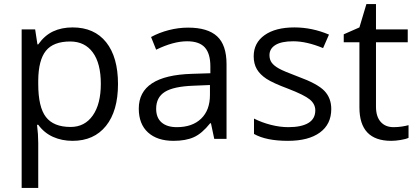

<svg xmlns="http://www.w3.org/2000/svg" viewBox="-20 -679 2039 939"><path d="M335 9.8Q282.7 9.8 239.5 -9.5Q196.3 -28.8 167 -68.8H161.1Q167 -22 167 20V240.2H85.9V-535.2H151.9L163.1 -461.9H167Q198.2 -505.9 239.7 -525.4Q281.2 -544.9 335 -544.9Q441.4 -544.9 499.3 -472.2Q557.1 -399.4 557.1 -268.1Q557.1 -136.2 498.3 -63.2Q439.5 9.8 335 9.8ZM323.2 -476.1Q241.2 -476.1 204.6 -430.7Q168 -385.3 167 -286.1V-268.1Q167 -155.3 204.6 -106.7Q242.2 -58.1 325.2 -58.1Q394.5 -58.1 433.8 -114.3Q473.1 -170.4 473.1 -269Q473.1 -369.1 433.8 -422.6Q394.5 -476.1 323.2 -476.1Z M1027.8 0 1011.7 -76.2H1007.8Q967.8 -25.9 928 -8.1Q888.2 9.8 828.6 9.8Q749 9.8 703.9 -31.2Q658.7 -72.3 658.7 -147.9Q658.7 -310.1 918 -317.9L1008.8 -320.8V-354Q1008.8 -417 981.7 -447Q954.6 -477.1 895 -477.1Q828.1 -477.1 743.7 -436L718.8 -498Q758.3 -519.5 805.4 -531.7Q852.5 -543.9 899.9 -543.9Q995.6 -543.9 1041.7 -501.5Q1087.9 -459 1087.9 -365.2V0ZM844.7 -57.1Q920.4 -57.1 963.6 -98.6Q1006.8 -140.1 1006.8 -214.8V-263.2L925.8 -259.8Q829.1 -256.3 786.4 -229.7Q743.7 -203.1 743.7 -147Q743.7 -103 770.3 -80.1Q796.9 -57.1 844.7 -57.1Z M1600.1 -146Q1600.1 -71.3 1544.4 -30.8Q1488.8 9.8 1388.2 9.8Q1281.7 9.8 1222.2 -23.9V-99.1Q1260.7 -79.6 1304.9 -68.4Q1349.1 -57.1 1390.1 -57.1Q1453.6 -57.1 1487.8 -77.4Q1522 -97.7 1522 -139.2Q1522 -170.4 1494.9 -192.6Q1467.8 -214.8 1389.2 -245.1Q1314.5 -272.9 1283 -293.7Q1251.5 -314.5 1236.1 -340.8Q1220.7 -367.2 1220.7 -403.8Q1220.7 -469.2 1273.9 -507.1Q1327.1 -544.9 1419.9 -544.9Q1506.3 -544.9 1588.9 -509.8L1560.1 -443.8Q1479.5 -477.1 1414.1 -477.1Q1356.4 -477.1 1327.1 -459Q1297.9 -440.9 1297.9 -409.2Q1297.9 -387.7 1308.8 -372.6Q1319.8 -357.4 1344.2 -343.8Q1368.7 -330.1 1438 -304.2Q1533.2 -269.5 1566.7 -234.4Q1600.1 -199.2 1600.1 -146Z M1904.8 -57.1Q1926.3 -57.1 1946.3 -60.3Q1966.3 -63.5 1978 -66.9V-4.9Q1964.8 1.5 1939.2 5.6Q1913.6 9.8 1893.1 9.8Q1737.8 9.8 1737.8 -153.8V-472.2H1661.1V-511.2L1737.8 -544.9L1772 -659.2H1818.8V-535.2H1974.1V-472.2H1818.8V-157.2Q1818.8 -108.9 1841.8 -83Q1864.7 -57.1 1904.8 -57.1Z"/></svg>

Font: f09607729
Style: Regular
Weight: 400
Foundry: Ascender Corporation
Version: Version 1.10